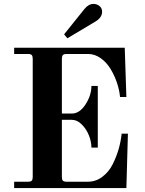

<svg xmlns="http://www.w3.org/2000/svg" viewBox="-20 -954 734 974"><path d="M51.8 0V-32.2H122.1Q135.7 -32.2 140.9 -37.4Q146 -42.5 146 -56.2V-655.8Q146 -669.4 140.9 -674.8Q135.7 -680.2 122.1 -680.2H51.8V-711.9H612.8L621.1 -461.9H588.9Q585.9 -496.6 573.5 -533.7Q561 -570.8 541 -604Q521 -637.2 491 -658.7Q460.9 -680.2 426.8 -680.2H317.9Q304.2 -680.2 299.1 -674.8Q293.9 -669.4 293.9 -655.8V-377.9H344.2Q383.8 -377.9 413.8 -424.3Q443.8 -470.7 443.8 -518.1H476.1V-205.1H443.8Q443.8 -235.4 430.9 -267.6Q418 -299.8 394.5 -323Q371.1 -346.2 344.2 -346.2H293.9V-56.2Q293.9 -42.5 299.1 -37.4Q304.2 -32.2 317.9 -32.2H425.8Q466.3 -32.2 499.3 -57.1Q532.2 -82 551.8 -121.1Q571.3 -160.2 582.3 -199.2Q593.3 -238.3 597.2 -275.9H628.9L621.1 0ZM305.2 -779.8 408.2 -908.2Q429.2 -934.1 454.1 -934.1Q472.2 -934.1 485.1 -923.1Q498 -912.1 498 -895Q498 -865.2 464.8 -845.2L321.8 -759.8Z"/></svg>

Font: Flanker Steampunk
Style: Bold
Weight: 700
Designer: Alexey Kryukov, Leonardo Di Lena
Foundry: Alexey Kryukov, Leonardo Di Lena
Version: 1.210